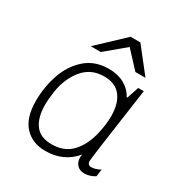

<svg xmlns="http://www.w3.org/2000/svg" viewBox="-169 -850 945 990"><g transform="rotate(30 303.5 -355.0)"><path d="M463 -440H467L491 -511H524Q462 -79 462 -61Q462 -36 485 -36Q508 -36 538 -52L532 -9Q502 10 469 10Q442 10 426 -7Q410 -24 410 -52Q410 -57 412 -69Q346 10 237 10Q160 10 113.5 -40Q67 -90 67 -190Q67 -273 93 -348.5Q119 -424 174 -472.5Q229 -521 312 -521Q365 -521 404 -499.5Q443 -478 463 -440ZM125 -277Q118 -228 118 -197Q118 -122 149 -79Q180 -36 249 -36Q324 -36 368 -83.5Q412 -131 430 -210Q443 -265 443 -315Q443 -390 410 -432.5Q377 -475 310 -475Q232 -475 185 -418Q138 -361 125 -277ZM497 -575H437L347 -672L231 -575H171L325 -720H383Z"/></g></svg>

Font: Chivo Thin Italic
Style: Regular
Weight: 100
Italic angle: -8.05°
Designer: Hector Gatti
Foundry: Omnibus-Type
Version: Version 1.007